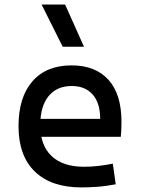

<svg xmlns="http://www.w3.org/2000/svg" viewBox="-20 -815 626 845"><path d="M337.9 9.8Q205.6 9.8 133.5 -59.8Q61.5 -129.4 61.5 -259.8Q61.5 -386.7 122.6 -457Q183.6 -527.3 294.9 -527.3Q399.9 -527.3 457.3 -463.9Q514.6 -400.4 514.6 -279.3Q514.6 -243.7 511.7 -212.9H148.4V-292H420.9Q420.9 -361.8 387.7 -399.2Q354.5 -436.5 295.9 -436.5Q230 -436.5 193.6 -391.6Q157.2 -346.7 157.2 -264.6Q157.2 -174.8 207.3 -127.9Q257.3 -81.1 349.6 -81.1Q381.8 -81.1 413.1 -84.7Q444.3 -88.4 476.6 -94.7L489.3 -3.9Q443.4 4.9 405.3 7.3Q367.2 9.8 337.9 9.8ZM255.9 -609.4 163.1 -794.9H266.6L349.6 -609.4Z"/></svg>

Font: Cascadia Code
Style: Regular
Weight: 400
Designer: Aaron Bell
Foundry: Saja Typeworks
Version: Version 2404.023